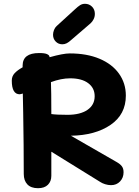

<svg xmlns="http://www.w3.org/2000/svg" viewBox="-20 -983 732 1010"><path d="M630 -77Q630 -48 611.5 -28.5Q593 -9 564 -9Q549 -9 533 -14Q517 -19 507 -26L250 -185V-58Q250 -29 232 -11Q214 7 180 7Q143 7 124 -13Q105 -33 105 -68Q105 -212 102 -390L100 -491L93 -489Q87 -487 84 -487Q42 -487 42 -559Q42 -582 57 -598Q72 -614 99 -629V-638Q99 -704 186 -704Q215 -704 227 -698.5Q239 -693 240 -686Q240 -683 241 -682Q312 -702 347 -702Q437 -702 503.5 -674Q570 -646 606 -595.5Q642 -545 642 -480Q642 -381 561.5 -326Q481 -271 353 -269L593 -131Q611 -121 620.5 -109Q630 -97 630 -77ZM248 -551Q250 -505 250 -390V-383Q278 -379 335 -379Q402 -379 440 -405Q478 -431 478 -477Q478 -520 444 -545.5Q410 -571 349 -571Q302 -571 248 -551ZM259 -800Q259 -812 264 -825Q269 -838 278 -846L371 -931Q390 -949 401.5 -956Q413 -963 427 -963Q449 -963 464 -948Q479 -933 479 -910Q479 -895 472.5 -882Q466 -869 456 -860L356 -774Q342 -761 331 -755.5Q320 -750 308 -750Q287 -750 273 -764.5Q259 -779 259 -800Z"/></svg>

Font: Mali
Style: Bold
Weight: 700
Designer: Kitiyaporn Chalermlarp | Katatrad Aksorn Co.,Ltd.
Foundry: Cadson Demak Co.,Ltd.
Version: Version 1.000; ttfautohint (v1.6)